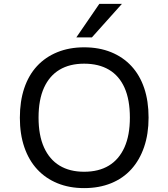

<svg xmlns="http://www.w3.org/2000/svg" viewBox="-20 -957 865 986"><path d="M412 9Q336 9 275 -16Q214 -41 171 -87.5Q128 -134 105 -201Q82 -268 82 -352Q82 -437 104.5 -504Q127 -571 170 -617.5Q213 -664 274.5 -689Q336 -714 412 -714Q489 -714 550.5 -689Q612 -664 655 -617.5Q698 -571 720.5 -504.5Q743 -438 743 -353Q743 -269 720 -202Q697 -135 654.5 -88Q612 -41 550.5 -16Q489 9 412 9ZM412 -75Q487 -75 539 -106.5Q591 -138 619 -200Q647 -262 647 -353Q647 -445 619.5 -506.5Q592 -568 539.5 -599Q487 -630 412 -630Q338 -630 286 -599Q234 -568 206 -506.5Q178 -445 178 -353Q178 -262 206 -200Q234 -138 286 -106.5Q338 -75 412 -75ZM372 -765 490 -937H606L452 -765Z"/></svg>

Font: Nunito Sans 6pt
Style: Regular
Weight: 400
Version: Version 3.101;gftools[0.9.27]